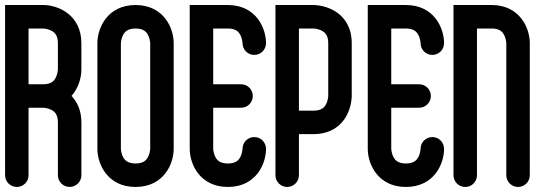

<svg xmlns="http://www.w3.org/2000/svg" viewBox="-20 -737 2172 757"><path d="M261.9 -358.7C289.4 -389.6 300.8 -430.4 300.8 -462.7V-566.8C300.8 -677.1 210.9 -717.2 150.4 -717.2H0V-46.2C0 -20.6 20.7 0.1 46.3 0.1C71.9 0.1 92.6 -20.6 92.6 -46.2V-312.3H150.1C151.8 -312.2 168.6 -311.4 183.7 -303.2C195.2 -297 208.3 -285.8 208.3 -254.5V-46.3C208.3 -20.7 229 0 254.6 0C280.2 0 300.9 -20.7 300.9 -46.3V-254.4C300.8 -300.9 284.9 -334.9 261.9 -358.7ZM208.2 -462.7C208.2 -462.5 207.6 -446.4 200.1 -431.3C193.9 -419 182.7 -404.8 150.4 -404.8H92.6V-624.6H150.4C150.6 -624.6 166.7 -624 181.8 -616.5C194.1 -610.3 208.3 -599.1 208.3 -566.8V-462.7Z M514.4 0.1C624.8 0.1 664.8 -89.8 664.8 -150.3V-566.8C664.8 -627.3 624.7 -717.2 514.4 -717.2C404.1 -717.2 364 -627.3 364 -566.8V-150.3C364 -89.8 404.1 0.1 514.4 0.1ZM456.6 -150.7V-566.7C456.6 -566.9 457.2 -583.1 464.7 -598.1C470.8 -610.4 482.1 -624.6 514.4 -624.6C545.7 -624.6 556.9 -611.5 563.1 -600C571.6 -584.3 572.2 -566.8 572.2 -566.8V-150.4C572.2 -150.2 571.6 -134 564.1 -119C558 -106.7 546.7 -92.5 514.4 -92.5C483.1 -92.5 471.9 -105.6 465.7 -117.1C457.4 -132.3 456.7 -149.2 456.6 -150.7Z M982.5 -196.6C956.9 -196.6 936.2 -175.9 936.2 -150.3C936.2 -150.1 935.6 -134 928.1 -118.9C921.9 -106.6 910.7 -92.4 878.4 -92.4C847.1 -92.4 835.9 -105.6 829.7 -117C821.2 -132.7 820.6 -150.2 820.6 -150.2V-312.2H930.5C956.1 -312.2 976.8 -332.9 976.8 -358.5C976.8 -384.1 956.1 -404.8 930.5 -404.8H820.6V-624.6H878.4C909.7 -624.6 920.9 -611.4 927.1 -600C935.6 -584.3 936.2 -566.8 936.2 -566.8C936.2 -541.2 956.9 -520.5 982.5 -520.5C1008.1 -520.5 1028.8 -541.2 1028.8 -566.8C1028.8 -627.3 988.7 -717.2 878.4 -717.2H728V-150.3C728 -89.8 768.1 0.1 878.4 0.1C988.7 0.1 1028.8 -89.8 1028.8 -150.3C1028.8 -175.9 1008.1 -196.6 982.5 -196.6Z M1112.3 0.1C1137.8 0.1 1158.6 -20.6 1158.6 -46.2V-208.2H1216.4C1276.8 -208.2 1323.9 -235.7 1348.9 -285.8C1366.3 -320.6 1366.8 -354.8 1366.8 -358.6V-566.8C1366.8 -627.2 1339.3 -674.3 1289.2 -699.3C1254.4 -716.7 1220.2 -717.2 1216.4 -717.2H1066V-46.2C1066 -20.6 1086.7 0.1 1112.3 0.1ZM1158.6 -300.7V-624.6H1216C1217.5 -624.6 1234.4 -623.8 1249.6 -615.5C1261 -609.3 1274.2 -598.1 1274.2 -566.8V-358.9C1274.2 -357.4 1273.4 -340.5 1265.1 -325.3C1258.9 -313.9 1247.7 -300.7 1216.4 -300.7Z M1684.5 -196.6C1658.9 -196.6 1638.2 -175.9 1638.2 -150.3C1638.2 -150.1 1637.6 -134 1630.1 -118.9C1623.9 -106.6 1612.7 -92.4 1580.4 -92.4C1549.1 -92.4 1537.9 -105.6 1531.7 -117C1523.2 -132.7 1522.6 -150.2 1522.6 -150.2V-312.2H1632.5C1658.1 -312.2 1678.8 -332.9 1678.8 -358.5C1678.8 -384.1 1658.1 -404.8 1632.5 -404.8H1522.6V-624.6H1580.4C1611.7 -624.6 1622.9 -611.4 1629.1 -600C1637.6 -584.3 1638.2 -566.8 1638.2 -566.8C1638.2 -541.2 1658.9 -520.5 1684.5 -520.5C1710.1 -520.5 1730.8 -541.2 1730.8 -566.8C1730.8 -627.3 1690.7 -717.2 1580.4 -717.2H1430V-150.3C1430 -89.8 1470.1 0.1 1580.4 0.1C1690.7 0.1 1730.8 -89.8 1730.8 -150.3C1730.8 -175.9 1710.1 -196.6 1684.5 -196.6Z M2022.5 0.1C2048.1 0.1 2068.8 -20.6 2068.8 -46.2V-566.8C2068.8 -627.3 2028.7 -717.2 1918.4 -717.2H1768V-46.2C1768 -20.6 1788.7 0.2 1814.3 0.2C1839.9 0.2 1860.6 -20.5 1860.6 -46.1V-624.6H1918.4C1949.7 -624.6 1960.9 -611.5 1967.1 -600C1975.6 -584.3 1976.2 -566.8 1976.2 -566.8V-46.2C1976.2 -20.6 1996.9 0.1 2022.5 0.1Z"/></svg>

Font: Cactron
Style: Regular
Weight: 400
Version: Version 1.0